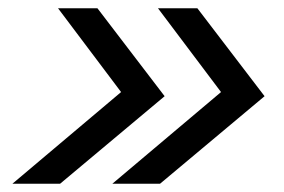

<svg xmlns="http://www.w3.org/2000/svg" viewBox="-20 -547 684 463"><path d="M251 -104 513 -325 361 -527H456L618 -315L366 -104ZM10 -104 272 -325 120 -527H215L377 -315L125 -104Z"/></svg>

Font: Be Vietnam Pro
Style: Italic
Weight: 400
Italic angle: -12°
Designer: Lam Bao, Tony Le, Vietanh Nguyen
Foundry: Yellow Type Foundry
Version: Version 1.002; ttfautohint (v1.8.3)